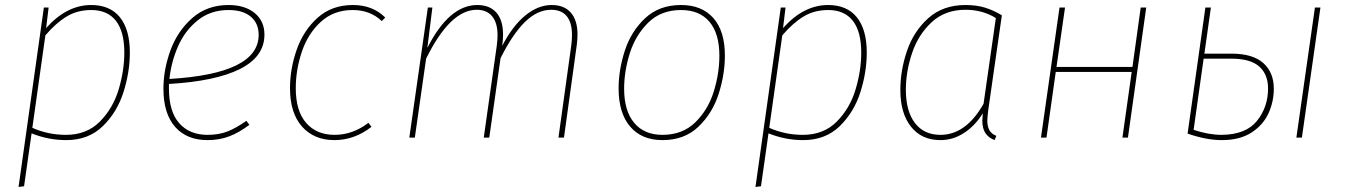

<svg xmlns="http://www.w3.org/2000/svg" viewBox="-20 -549 5369 766"><path d="M155 -519H174L164 -437Q246 -529 344 -529Q419 -529 458.5 -480Q498 -431 498 -339Q498 -261 472.5 -181Q447 -101 390 -45.5Q333 10 244 10Q173 10 106 -17L76 194L54 197ZM476 -339Q476 -423 442.5 -466Q409 -509 344 -509Q289 -509 246.5 -483.5Q204 -458 161 -408L109 -39Q172 -11 243 -11Q326 -11 378.5 -64Q431 -117 453.5 -192.5Q476 -268 476 -339Z M654 -214V-196Q654 -104 695 -57.5Q736 -11 808 -11Q853 -11 887.5 -24.5Q922 -38 963 -67L975 -51Q934 -20 894.5 -5Q855 10 808 10Q725 10 678.5 -43Q632 -96 632 -195Q632 -271 660 -348Q688 -425 747 -477Q806 -529 892 -529Q957 -529 996 -497Q1035 -465 1035 -411Q1035 -323 938 -274Q841 -225 654 -214ZM656 -234Q1012 -255 1012 -410Q1012 -456 980.5 -482.5Q949 -509 892 -509Q820 -509 769 -468Q718 -427 690.5 -364.5Q663 -302 656 -234Z M1517 -479 1503 -465Q1457 -509 1387 -509Q1311 -509 1259.5 -461.5Q1208 -414 1184 -342Q1160 -270 1160 -197Q1160 -106 1201.5 -58.5Q1243 -11 1315 -11Q1387 -11 1450 -59L1462 -43Q1394 10 1314 10Q1233 10 1185 -44Q1137 -98 1137 -197Q1137 -275 1164 -351.5Q1191 -428 1247.5 -478.5Q1304 -529 1388 -529Q1467 -529 1517 -479Z M2284 -411Q2284 -392 2281 -369L2230 0H2208L2259 -367Q2262 -390 2262 -409Q2262 -459 2241 -484.5Q2220 -510 2179 -510Q2124 -510 2074.5 -461.5Q2025 -413 1977 -317L1932 0H1910L1962 -367Q1965 -390 1965 -408Q1965 -458 1943.5 -484Q1922 -510 1882 -510Q1776 -510 1680 -315L1635 0H1613L1687 -519H1705L1685 -358Q1728 -443 1778 -486Q1828 -529 1884 -529Q1934 -529 1960.5 -498.5Q1987 -468 1987 -411Q1987 -392 1984 -369L1983 -365Q2025 -446 2076 -487.5Q2127 -529 2181 -529Q2231 -529 2257.5 -498.5Q2284 -468 2284 -411Z M2448 -196Q2448 -271 2473 -347.5Q2498 -424 2554 -476.5Q2610 -529 2697 -529Q2780 -529 2826 -477Q2872 -425 2872 -327Q2872 -253 2847.5 -175.5Q2823 -98 2767 -44Q2711 10 2623 10Q2540 10 2494 -44Q2448 -98 2448 -196ZM2850 -327Q2850 -415 2810.5 -462Q2771 -509 2697 -509Q2617 -509 2566 -458.5Q2515 -408 2492.5 -336Q2470 -264 2470 -195Q2470 -107 2510 -59Q2550 -11 2623 -11Q2703 -11 2754 -61Q2805 -111 2827.5 -183.5Q2850 -256 2850 -327Z M3095 -519H3114L3104 -437Q3186 -529 3284 -529Q3359 -529 3398.5 -480Q3438 -431 3438 -339Q3438 -261 3412.5 -181Q3387 -101 3330 -45.5Q3273 10 3184 10Q3113 10 3046 -17L3016 194L2994 197ZM3416 -339Q3416 -423 3382.5 -466Q3349 -509 3284 -509Q3229 -509 3186.5 -483.5Q3144 -458 3101 -408L3049 -39Q3112 -11 3183 -11Q3266 -11 3318.5 -64Q3371 -117 3393.5 -192.5Q3416 -268 3416 -339Z M3977 -488 3923 -112Q3919 -80 3919 -68Q3919 -45 3927 -30Q3935 -15 3955 -7L3948 10Q3923 0 3911 -18.5Q3899 -37 3899 -68Q3899 -75 3901 -97Q3870 -47 3826 -18.5Q3782 10 3732 10Q3657 10 3614.5 -43.5Q3572 -97 3572 -190Q3572 -268 3598.5 -346Q3625 -424 3683.5 -476.5Q3742 -529 3832 -529Q3876 -529 3910 -518.5Q3944 -508 3977 -488ZM3594 -191Q3594 -106 3630 -58.5Q3666 -11 3732 -11Q3834 -11 3904 -135L3953 -477Q3900 -510 3832 -510Q3750 -510 3696.5 -460Q3643 -410 3618.5 -336.5Q3594 -263 3594 -191Z M4458 0 4495 -262H4192L4155 0H4133L4207 -519H4229L4195 -282H4498L4531 -519H4553L4480 0Z M5062 -195Q5062 -144 5041 -97.5Q5020 -51 4973.5 -20.5Q4927 10 4854 10Q4793 10 4718 -16L4789 -519H4811L4785 -335H4893Q4978 -335 5020 -297.5Q5062 -260 5062 -195ZM5226 -519H5248L5174 0H5152ZM5039 -196Q5039 -252 5004 -283.5Q4969 -315 4892 -315H4782L4742 -31Q4802 -11 4854 -11Q4951 -12 4995 -67Q5039 -122 5039 -196Z"/></svg>

Font: Fira Sans Thin
Style: Italic
Weight: 250
Italic angle: -8°
Designer: Carrois Corporate & Edenspiekermann AG
Foundry: Carrois Corporate GbR & Edenspiekermann AG
Version: Version 4.203